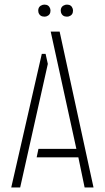

<svg xmlns="http://www.w3.org/2000/svg" viewBox="-20 -821 459 841"><path d="M147.5 -774.4Q147.5 -793.9 167 -799.8Q171.9 -800.8 174.8 -800.8Q194.3 -800.8 200.2 -782.2Q201.2 -778.3 201.2 -774.4Q201.2 -754.9 182.6 -749Q178.7 -748 174.8 -748Q154.3 -748 148.4 -766.6Q147.5 -771.5 147.5 -774.4ZM246.1 -774.4Q246.1 -793.9 265.6 -799.8Q270.5 -800.8 273.4 -800.8Q293 -800.8 298.8 -782.2Q299.8 -778.3 299.8 -774.4Q299.8 -754.9 281.2 -749Q277.3 -748 273.4 -748Q252.9 -748 247.1 -766.6Q246.1 -771.5 246.1 -774.4ZM29.3 0 163.1 -585H179.7L189.5 -541L68.4 0ZM140.6 -131.8 148.4 -168.9H314.5L202.1 -682.6H241.2L389.6 0H350.6L323.2 -131.8Z"/></svg>

Font: Post No Bills Colombo Light
Style: Regular
Weight: 300
Designer: Kosala Senevirathne, Siva Puranthara, Lasantha Premarathna, Tharique Azeez
Foundry: Mooniak
Version: Version 1.220 ; ttfautohint (v1.6)